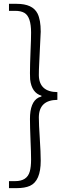

<svg xmlns="http://www.w3.org/2000/svg" viewBox="-20 -804 354 992"><path d="M26.4 168V131.8H58.6Q120.1 131.8 133.8 82Q140.6 58.6 140.6 19.5Q140.6 -14.6 137.7 -79.1Q134.8 -149.4 134.8 -189.5Q134.8 -276.4 178.7 -299.8Q186.5 -302.7 194.3 -305.7V-309.6Q143.6 -324.2 135.7 -393.6Q134.8 -408.2 134.8 -425.8Q134.8 -466.8 137.7 -538.1Q140.6 -601.6 140.6 -635.7Q140.6 -716.8 106.4 -737.3Q87.9 -748 58.6 -748H26.4V-784.2H66.4Q148.4 -784.2 173.8 -734.4Q190.4 -701.2 190.4 -640.6Q190.4 -626 182.6 -478.5Q180.7 -443.4 180.7 -415Q182.6 -329.1 276.4 -328.1V-288.1Q181.6 -287.1 180.7 -198.2Q180.7 -161.1 185.5 -89.8Q190.4 -14.6 190.4 26.4Q190.4 130.9 134.8 156.2Q108.4 168 66.4 168Z"/></svg>

Font: Taipei Sans TC Beta Light
Style: Regular
Weight: 300
Designer: JT Foundry
Foundry: JT Foundry
Version: Version 1.000